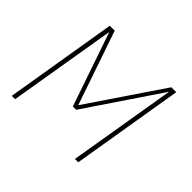

<svg xmlns="http://www.w3.org/2000/svg" viewBox="-128 -693 856 856"><g transform="rotate(45 300.0 -265.0)"><path d="M34 0 122 -530H153L273 -180L510 -530H541L453 0H432L517 -509L281 -159H260L140 -509L55 0Z"/></g></svg>

Font: Iosevka Curly Thin Extended
Style: Italic
Weight: 100
Width: 7
Italic angle: -9°
Monospace: yes
Designer: Belleve Invis
Foundry: Belleve Invis
Version: Version 11.1.0; ttfautohint (v1.8.3)